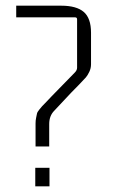

<svg xmlns="http://www.w3.org/2000/svg" viewBox="-20 -655 402 675"><path d="M153 -140H105V-221Q105 -232 107 -241Q109 -250 110 -255.5Q111 -261 118 -269.5Q125 -278 128 -281.5Q131 -285 144 -298Q157 -311 162 -317L243 -400Q251 -408 251 -417V-587Q251 -594 244 -594H37V-635H195Q249 -635 274.5 -613Q300 -591 300 -540V-429Q300 -415 294 -402.5Q288 -390 282 -383Q276 -376 258 -357.5Q240 -339 231 -330L171 -266Q153 -248 153 -219ZM154 0H104V-65H154Z"/></svg>

Font: Gemunu Libre ExtraLight
Style: Regular
Weight: 200
Designer: Puspanada Ekanayake, Sola Matas, Pathum Egodawatta, Kosala Senevirathne
Foundry: mooniak
Version: Version 1.100